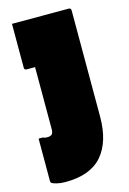

<svg xmlns="http://www.w3.org/2000/svg" viewBox="-116 -607 581 864"><g transform="rotate(-15 175.0 -175.0)"><path d="M294 -550Q305 -550 305 -539V-44Q305 73 250 136.5Q195 200 79 200Q57 200 38.5 195.5Q20 191 15 186Q12 183 12 178V-20H32Q38 -17 42.5 -16.5Q47 -16 53 -16Q66 -16 73 -22Q80 -29 80 -46V-335H41Q30 -335 30 -346V-550Z"/></g></svg>

Font: Recursive Sn Lnr St XBk
Style: Regular
Weight: 1000
Version: Version 1.079;hotconv 1.0.112;makeotfexe 2.5.65598; ttfautoh